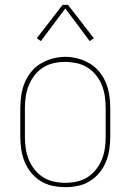

<svg xmlns="http://www.w3.org/2000/svg" viewBox="-20 -766 540 794"><path d="M250 8Q224 8 197.5 2.5Q171 -3 148.5 -17Q126 -31 109 -51.5Q92 -72 82 -96.5Q72 -121 68 -147.5Q64 -174 64 -200V-320Q64 -346 68 -372.5Q72 -399 82 -423.5Q92 -448 109 -469Q126 -490 149 -503.5Q172 -517 198 -524Q224 -531 250 -531Q276 -531 302 -524Q328 -517 351 -503.5Q374 -490 391 -469Q408 -448 418 -423.5Q428 -399 432 -372.5Q436 -346 436 -320V-200Q436 -174 432 -147.5Q428 -121 418 -96.5Q408 -72 391 -51.5Q374 -31 351.5 -17Q329 -3 302.5 2.5Q276 8 250 8ZM250 -10Q274 -10 297.5 -15Q321 -20 341.5 -33Q362 -46 377 -65Q392 -84 401 -106Q410 -128 413.5 -152Q417 -176 417 -200V-320Q417 -344 413.5 -368Q410 -392 401 -414.5Q392 -437 376.5 -456Q361 -475 340.5 -487.5Q320 -500 296 -505Q272 -510 248 -510Q224 -510 200.5 -504.5Q177 -499 157 -486Q137 -473 122.5 -454Q108 -435 99 -413Q90 -391 86.5 -367.5Q83 -344 83 -320V-200Q83 -176 86.5 -152Q90 -128 99 -106Q108 -84 123 -65Q138 -46 158.5 -33Q179 -20 202.5 -15Q226 -10 250 -10ZM149 -596 132 -608 239 -746H261L368 -608L351 -596L250 -731Z"/></svg>

Font: Zed Mono Thin
Style: Regular
Weight: 100
Monospace: yes
Designer: Belleve Invis
Foundry: Belleve Invis
Version: Version 1.0.0; ttfautohint (v1.8.4)